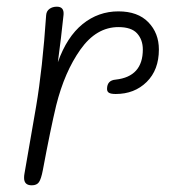

<svg xmlns="http://www.w3.org/2000/svg" viewBox="-20 -546 523 574"><path d="M455 -398Q455 -337 418.5 -301Q382 -265 326 -265Q312 -265 306 -268.5Q300 -272 300 -280Q300 -306 326 -308Q407 -317 407 -398Q407 -427 390 -446Q373 -465 334 -465Q268 -465 220.5 -398Q173 -331 148 -231Q131 -160 108 -37Q103 -11 96.5 -1.5Q90 8 75 8Q52 8 52 -14Q52 -21 53 -26L88 -228Q107 -340 118 -501Q119 -513 128 -519.5Q137 -526 150 -526Q172 -526 170 -502Q163 -434 153 -360Q180 -436 227 -474Q274 -512 334 -512Q392 -512 423.5 -479.5Q455 -447 455 -398Z"/></svg>

Font: Mali Light
Style: Italic
Weight: 300
Italic angle: -10°
Version: Version 1.000; ttfautohint (v1.6)